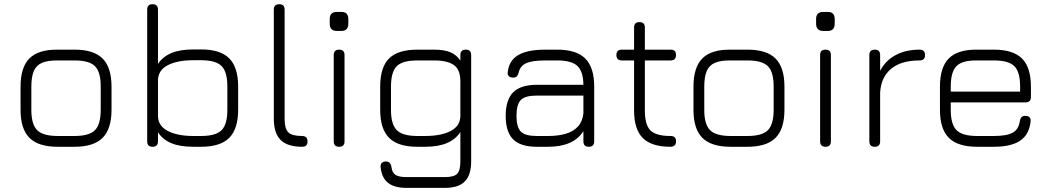

<svg xmlns="http://www.w3.org/2000/svg" viewBox="-20 -714 5115 934"><path d="M260.5 0Q167 0 123.5 -43.2Q80 -86.5 80 -179.5V-292.5Q80 -387 123.5 -430.2Q167 -473.5 260.5 -472.5H342.5Q436 -472.5 479.2 -429.2Q522.5 -386 522.5 -292.5V-180.5Q522.5 -87 479.2 -43.5Q436 0 342.5 0ZM132.5 -179.5Q132.5 -109 160.8 -80.8Q189 -52.5 260.5 -52.5H342.5Q414 -52.5 442 -80.8Q470 -109 470 -180.5V-292.5Q470 -364 442 -392Q414 -420 342.5 -420H260.5Q212.5 -420.5 184.5 -408.5Q156.5 -396.5 144.5 -368.5Q132.5 -340.5 132.5 -292.5Z M722.5 0Q696 0 696 -26.5V-667.5Q696 -693.5 722.5 -693.5Q748.5 -693.5 748.5 -667.5V-403Q771 -437.5 812.8 -455.5Q854.5 -473.5 920.5 -473.5H958.5Q1052 -473.5 1095.2 -430Q1138.5 -386.5 1138.5 -293V-180.5Q1138.5 -87 1095.2 -43.5Q1052 0 958.5 0H920.5Q854.5 0 812.8 -17.8Q771 -35.5 748.5 -70.5V-26.5Q748.5 0 722.5 0ZM920.5 -52.5H958.5Q1030 -52.5 1058 -80.8Q1086 -109 1086 -180.5V-293Q1086 -364.5 1057.8 -392.8Q1029.5 -421 958.5 -421H920.5Q842.5 -421 795.5 -396.5Q748.5 -372 748.5 -322V-149.5Q749.5 -101 796.5 -76.8Q843.5 -52.5 920.5 -52.5Z M1449.5 0Q1378.5 0 1345.2 -33Q1312 -66 1312 -136.5V-667.5Q1312 -693.5 1338.5 -693.5Q1364.5 -693.5 1364.5 -667.5V-136.5Q1364.5 -88 1382.5 -70.2Q1400.5 -52.5 1449 -52.5Q1476 -52.5 1476 -26.5Q1476.5 0 1449.5 0Z M1618.5 -563.5Q1584 -563.5 1584 -599V-621.5Q1584 -656 1618.5 -656H1641Q1674.5 -656 1674.5 -621.5V-599Q1674.5 -563.5 1641 -563.5ZM1630 0Q1603.5 0 1603.5 -26.5V-446.5Q1603.5 -472.5 1630 -472.5Q1656 -472.5 1656 -446.5V-26.5Q1656 0 1630 0Z M1958 200Q1899 200 1868 175.8Q1837 151.5 1831.5 99.5Q1830 86.5 1837 79Q1844 71.5 1856.5 71.5Q1869 71.5 1875.5 78Q1882 84.5 1884 97.5Q1887.5 126.5 1904.5 137Q1921.5 147.5 1958 147.5H2144Q2188 147.5 2203.8 131.5Q2219.5 115.5 2219.5 71.5V-71.5Q2196.5 -36.5 2154.5 -18.2Q2112.5 0 2048 0H2010Q1916.5 0 1873 -43.2Q1829.5 -86.5 1829.5 -179.5V-292.5Q1829.5 -387 1872.8 -429.8Q1916 -472.5 2010 -472.5H2092Q2141 -472.5 2171.5 -459.5Q2202 -446.5 2219.5 -419V-446.5Q2219.5 -472.5 2246 -472.5Q2272 -472.5 2272 -446.5V71.5Q2272 137.5 2241 168.8Q2210 200 2144 200ZM2010 -52.5H2048Q2126 -52.5 2172.8 -77Q2219.5 -101.5 2219.5 -151.5V-318.5Q2219.5 -375 2188 -397.5Q2156.5 -420 2092 -420H2010Q1938.5 -420 1910.2 -392.2Q1882 -364.5 1882 -292.5V-179.5Q1882 -109 1910.2 -80.8Q1938.5 -52.5 2010 -52.5Z M2590.5 0Q2512.5 0 2476.2 -36.2Q2440 -72.5 2440 -150.5Q2440 -228.5 2476.5 -265Q2513 -301.5 2590.5 -301.5H2818Q2817 -367.5 2788.2 -393.8Q2759.5 -420 2690.5 -420H2632.5Q2569 -420 2539.5 -406.5Q2510 -393 2503 -360.5Q2499.5 -348 2493.8 -342.2Q2488 -336.5 2475.5 -336.5Q2462.5 -336.5 2455.2 -343.8Q2448 -351 2450 -363.5Q2456.5 -420.5 2501.8 -446.5Q2547 -472.5 2632.5 -472.5H2690.5Q2784 -472.5 2827.2 -429.2Q2870.5 -386 2870.5 -292.5V-26.5Q2870.5 0 2844.5 0Q2818 0 2818 -26.5V-76Q2770 0 2646.5 0ZM2590.5 -52.5H2646.5Q2695 -52.5 2731.8 -63.2Q2768.5 -74 2791 -98Q2813.5 -122 2818 -162V-249H2590.5Q2535 -249 2513.8 -227.8Q2492.5 -206.5 2492.5 -150.5Q2492.5 -95 2513.8 -73.8Q2535 -52.5 2590.5 -52.5Z M3241.5 0Q3149.5 0 3107 -42.5Q3064.5 -85 3064.5 -176.5V-420H3005Q2978.5 -420 2978.5 -446.5Q2978.5 -472.5 3005 -472.5H3064.5V-580Q3064.5 -606.5 3090.5 -606.5Q3117 -606.5 3117 -580V-472.5H3242.5Q3268.5 -472.5 3268.5 -446.5Q3268.5 -420 3242.5 -420H3117V-176.5Q3117 -106.5 3144.2 -79.5Q3171.5 -52.5 3241.5 -52.5Q3256 -52.5 3262.2 -46Q3268.5 -39.5 3268.5 -26.5Q3268.5 0 3241.5 0Z M3534 0Q3440.5 0 3397 -43.2Q3353.5 -86.5 3353.5 -179.5V-292.5Q3353.5 -387 3397 -430.2Q3440.5 -473.5 3534 -472.5H3616Q3709.5 -472.5 3752.8 -429.2Q3796 -386 3796 -292.5V-180.5Q3796 -87 3752.8 -43.5Q3709.5 0 3616 0ZM3406 -179.5Q3406 -109 3434.2 -80.8Q3462.5 -52.5 3534 -52.5H3616Q3687.5 -52.5 3715.5 -80.8Q3743.5 -109 3743.5 -180.5V-292.5Q3743.5 -364 3715.5 -392Q3687.5 -420 3616 -420H3534Q3486 -420.5 3458 -408.5Q3430 -396.5 3418 -368.5Q3406 -340.5 3406 -292.5Z M3984.5 -563.5Q3950 -563.5 3950 -599V-621.5Q3950 -656 3984.5 -656H4007Q4040.5 -656 4040.5 -621.5V-599Q4040.5 -563.5 4007 -563.5ZM3996 0Q3969.5 0 3969.5 -26.5V-446.5Q3969.5 -472.5 3996 -472.5Q4022 -472.5 4022 -446.5V-26.5Q4022 0 3996 0Z M4235.5 0Q4209 0 4209 -26.5V-446.5Q4209 -472.5 4235.5 -472.5Q4261.5 -472.5 4261.5 -446.5V-369.5Q4287.5 -419.5 4336.8 -446Q4386 -472.5 4453.5 -472.5Q4480 -472.5 4480 -446.5Q4480 -420 4453.5 -420Q4364.5 -420 4315.5 -379.8Q4266.5 -339.5 4261.5 -265V-26.5Q4261.5 0 4235.5 0Z M4605 -216V-179.5Q4605 -109 4633.2 -80.8Q4661.5 -52.5 4733 -52.5H4815Q4878 -52.5 4906.8 -68.8Q4935.5 -85 4941 -125Q4943 -137.5 4949.2 -144Q4955.5 -150.5 4968.5 -150.5Q4981.5 -150.5 4988.2 -143.2Q4995 -136 4993.5 -123Q4987 -60 4943 -30Q4899 0 4815 0H4733Q4639.5 0 4596 -43.2Q4552.5 -86.5 4552.5 -179.5V-292.5Q4552.5 -387 4596 -430.2Q4639.5 -473.5 4733 -472.5H4815Q4908.5 -472.5 4951.8 -429.2Q4995 -386 4995 -292.5V-242.5Q4995 -216 4969 -216ZM4733 -420Q4661.5 -421 4633.2 -392.8Q4605 -364.5 4605 -292.5V-268.5H4942.5V-292.5Q4942.5 -364 4914.5 -392Q4886.5 -420 4815 -420Z"/></svg>

Font: Jura Light
Style: Regular
Weight: 400
Version: Version 5.106